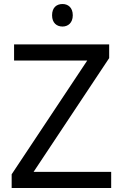

<svg xmlns="http://www.w3.org/2000/svg" viewBox="-20 -935 612 955"><path d="M291 -915C262 -915 239 -898 239 -859C239 -821 262 -803 291 -803C318 -803 342 -821 342 -859C342 -898 318 -915 291 -915ZM533 0V-80H147L523 -646V-714H50V-634H414L38 -68V0Z"/></svg>

Font: Noto Sans Bengali
Style: Regular
Weight: 400
Designer: Jelle Bosma - Monotype Design Team
Foundry: Monotype Imaging Inc.
Version: Version 2.003